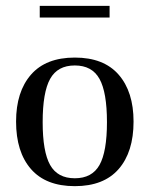

<svg xmlns="http://www.w3.org/2000/svg" viewBox="-20 -627 512 657"><path d="M116 -567V-607H355V-567ZM35 -211Q35 -313 86 -371.5Q137 -430 236 -430Q335 -430 386 -371.5Q437 -313 437 -211Q437 -107 386 -48.5Q335 10 236 10Q137 10 86 -48.5Q35 -107 35 -211ZM126 -209Q126 -108 151.5 -62.5Q177 -17 236 -17Q295 -17 320.5 -62.5Q346 -108 346 -209Q346 -311 320.5 -357Q295 -403 236 -403Q177 -403 151.5 -357Q126 -311 126 -209Z"/></svg>

Font: Unna
Style: Regular
Weight: 400
Designer: Jorge de Buen U.
Foundry: Omnibus-Type
Version: Version 2.006;PS 002.006;hotconv 1.0.70;makeotf.lib2.5.58329